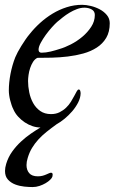

<svg xmlns="http://www.w3.org/2000/svg" viewBox="-20 -507 469 785"><path d="M194.3 214.8Q192.9 220.2 185.3 227.8Q177.7 235.4 166.5 241.9Q155.3 248.5 141.4 253.2Q127.4 257.8 113.3 257.8Q98.6 257.8 79.3 255.9Q60.1 253.9 42.5 247.3Q24.9 240.7 12.7 227.5Q0.5 214.4 0.5 191.9Q0.5 178.7 5.4 162.6Q13.7 135.3 29.8 112.8Q45.9 90.3 65.7 72Q85.4 53.7 106.4 39.3Q127.4 24.9 145.5 14.2H144.5Q129.4 14.2 113 8.8Q96.7 3.4 81.5 -6.6Q66.4 -16.6 54 -30.3Q41.5 -43.9 34.2 -61Q30.8 -67.4 27.6 -76.9Q24.4 -86.4 21.7 -96.7Q19 -106.9 17.6 -117.4Q16.1 -127.9 16.1 -136.7Q16.1 -168.9 22.9 -204.8Q29.8 -240.7 42.5 -272.9Q46.4 -282.2 52.7 -294.2Q59.1 -306.2 67.1 -319.1Q75.2 -332 84 -345Q92.8 -357.9 101.6 -368.2Q120.1 -391.6 143.8 -413.1Q167.5 -434.6 194.8 -451.2Q222.2 -467.8 252.7 -477.5Q283.2 -487.3 315.9 -487.3Q331.5 -487.3 351.1 -482.7Q370.6 -478 387.9 -468.8Q405.3 -459.5 417 -445.3Q428.7 -431.2 428.7 -412.1Q428.7 -376.5 414.3 -352.3Q399.9 -328.1 375.7 -312.5Q351.6 -296.9 320.6 -288.3Q289.6 -279.8 256.8 -275.9Q224.1 -272 191.7 -271.2Q159.2 -270.5 132.8 -270.5Q122.6 -265.6 115.2 -254.2Q107.9 -242.7 103.3 -228.8Q98.6 -214.8 96.7 -200.4Q94.7 -186 94.7 -175.8Q94.7 -153.3 99.6 -129.4Q104.5 -105.5 115.5 -85.7Q126.5 -65.9 144.5 -53.2Q162.6 -40.5 188.5 -40.5Q208.5 -40.5 223.6 -48.1Q238.8 -55.7 250.2 -66.7Q261.7 -77.6 269.8 -90.8Q277.8 -104 283.7 -115Q289.6 -126 293.7 -133.5Q297.9 -141.1 301.8 -141.1Q306.2 -141.1 307.9 -136Q309.6 -130.9 309.6 -125Q309.1 -106.9 299.6 -88.1Q290 -69.3 275.4 -52.2Q260.7 -35.2 243.7 -21.2Q226.6 -7.3 211.4 1Q188.5 17.6 169.9 32.5Q151.4 47.4 136.7 63.5Q122.1 79.6 111.1 97.7Q100.1 115.7 93.3 138.7Q90.8 146.5 89.6 153.8Q88.4 161.1 88.4 168Q88.4 188 99.4 200.9Q110.4 213.9 134.8 213.9Q145 213.9 153.6 211.7Q162.1 209.5 168.7 206.5Q175.3 203.6 180.4 201.4Q185.5 199.2 188.5 199.2Q195.3 199.2 195.3 207Q195.3 210 194.3 214.8ZM137.7 -304.2Q137.7 -291.5 149.9 -291.5Q167 -291.5 187.3 -296.4Q207.5 -301.3 223.1 -306.6Q244.1 -312.5 269.5 -325.4Q294.9 -338.4 316.7 -356.7Q338.4 -375 353 -397.5Q367.7 -419.9 367.7 -445.8Q367.7 -461.4 354.7 -468.5Q341.8 -475.6 325.2 -475.6Q310.1 -475.6 294.4 -469.7Q278.8 -463.9 264.2 -455.1Q249.5 -446.3 236.6 -436Q223.6 -425.8 213.9 -417.5Q205.1 -409.7 192.1 -395.3Q179.2 -380.9 167.2 -364.5Q155.3 -348.1 146.5 -331.8Q137.7 -315.4 137.7 -304.2Z"/></svg>

Font: IM FELL French Canon
Style: Italic
Weight: 400
Italic angle: -17°
Designer: Igino Marini
Foundry: Igino Marini
Version: 3.00